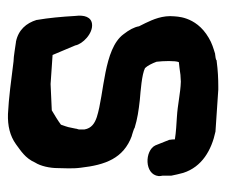

<svg xmlns="http://www.w3.org/2000/svg" viewBox="-63 -498 568 482"><g transform="rotate(90 221.0 -257.0)"><path d="M20 -162C22 -127 25 -95 30 -66V-65C38 -39 55 -19 85 -13H86C95 -12 122 -7 134 -7C181 -1 226 5 266 7C296 8 321 2 342 -13C358 -25 377 -36 388 -61C397 -75 402 -98 402 -118C402 -133 404 -154 401 -176C394 -237 378 -283 321 -304H320C314 -306 307 -308 302 -310V-311H301C278 -318 258 -321 231 -324C208 -326 167 -329 151 -337C145 -343 139 -355 135 -366C133 -383 132 -413 136 -422C144 -423 156 -424 168 -426C173 -426 181 -427 185 -427C215 -426 241 -419 275 -417C290 -416 312 -415 330 -412V-410C330 -408 330 -404 331 -399V-398L345 -363C358 -336 418 -335 422 -371V-372C422 -374 422 -377 421 -381V-403C419 -413 417 -422 414 -433C399 -480 357 -504 310 -514H309L205 -521H197C177 -521 157 -520 134 -517H132C129 -514 122 -514 116 -513H115C102 -509 88 -505 75 -497C18 -464 22 -411 21 -411C18 -381 29 -357 38 -338L46 -322C48 -310 55 -297 66 -283C103 -233 215 -235 274 -216C289 -211 302 -203 305 -185V-171C305 -171 304 -167 303 -164V-163C299 -143 300 -146 293 -126C281 -117 270 -111 257 -103L191 -100L118 -105L94 -162C91 -180 64 -207 40 -204C23 -202 17 -185 20 -162Z"/></g></svg>

Font: Vapor
Style: Bd
Weight: 700
Foundry: Cannot Into Space Fonts
Version: Version 0.179